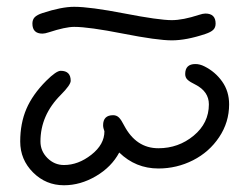

<svg xmlns="http://www.w3.org/2000/svg" viewBox="-20 -550 740 570"><path d="M117.2 -310.1Q147 -339.8 160.2 -339.8Q189.9 -339.8 189.9 -310.1Q189.9 -297.9 160.2 -268.1Q100.1 -208 100.1 -129.9Q100.1 -101.6 120.8 -80.8Q141.6 -60.1 169.9 -60.1Q212.4 -60.1 251.2 -90.6Q290 -121.1 290 -160.2Q286.1 -170.4 286.1 -178.2Q286.1 -208 315.9 -208Q326.2 -208 333.3 -200.9Q340.3 -193.8 348.1 -178.2Q383.8 -109.9 450.2 -109.9Q509.8 -109.9 554.9 -147.2Q600.1 -184.6 600.1 -240.2Q600.1 -278.3 560.1 -298.8Q543.9 -306.6 536.9 -313.2Q529.8 -319.8 529.8 -330.1Q529.8 -359.9 560.1 -359.9Q573.2 -359.9 586.9 -353Q619.1 -336.9 639.6 -307.9Q660.2 -278.8 660.2 -240.2Q660.2 -187 630.6 -142.8Q601.1 -98.6 553 -74.2Q504.9 -49.8 450.2 -49.8Q382.8 -49.8 334 -97.2Q311 -54.2 264.9 -27.1Q218.8 0 169.9 0Q116.2 0 78.1 -38.1Q40 -76.2 40 -129.9Q40 -183.6 58.3 -226.6Q76.7 -269.5 117.2 -310.1ZM76.2 -480Q76.2 -491.7 83 -498.8Q89.8 -505.9 106 -511.2Q162.6 -529.8 200.2 -529.8Q247.6 -529.8 349.6 -510Q451.7 -490.2 490.2 -490.2Q522.9 -490.2 570.8 -505.9Q582.5 -509.8 589.8 -509.8Q620.1 -509.8 620.1 -480Q620.1 -468.3 613 -461.4Q606 -454.6 589.8 -449.2Q533.2 -430.2 490.2 -430.2Q446.8 -430.2 345.2 -450.2Q243.7 -470.2 200.2 -470.2Q174.3 -470.2 125 -454.1Q113.3 -450.2 106 -450.2Q76.2 -450.2 76.2 -480Z"/></svg>

Font: Pecita
Style: Book
Weight: 400
Width: 6
Version: Version 3.4.1